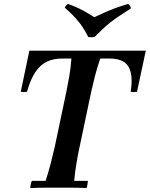

<svg xmlns="http://www.w3.org/2000/svg" viewBox="-20 -959 765 981"><path d="M135 2Q135 -6 137 -17Q139 -28 143 -35H213Q229 -84 239.5 -125Q250 -166 260 -210L319 -490Q327 -529 334 -569.5Q341 -610 345 -660H298Q254 -660 220.5 -644.5Q187 -629 161.5 -592Q136 -555 118 -490Q102 -487 86 -490L130 -700H725L680 -490Q663 -487 648 -490Q657 -552 648 -589Q639 -626 612.5 -643Q586 -660 539 -660H492Q475 -608 465.5 -571.5Q456 -535 446 -490L387 -210Q378 -170 370.5 -124Q363 -78 359 -35H429Q429 -29 427 -17.5Q425 -6 422 2Q388 0 350.5 0Q313 0 278 0Q244 0 207 0Q170 0 135 2ZM635 -939Q640 -935 644 -929.5Q648 -924 649 -916Q613 -893 587.5 -876Q562 -859 542.5 -843.5Q523 -828 504.5 -810.5Q486 -793 463 -770Q447 -767 431 -770Q416 -799 401.5 -821Q387 -843 366.5 -866Q346 -889 311 -920Q317 -933 327 -939Q358 -928 380 -917.5Q402 -907 421 -896Q440 -885 462 -871Q491 -885 516 -896Q541 -907 569.5 -917.5Q598 -928 635 -939Z"/></svg>

Font: Poltawski Nowy Medium
Style: Italic
Weight: 500
Italic angle: -12°
Version: Version 1.001;gftools[0.9.25]